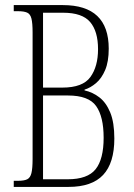

<svg xmlns="http://www.w3.org/2000/svg" viewBox="-20 -734 526 754"><path d="M34 0V-24H51Q75 -24 87 -30Q99 -36 103.5 -54.5Q108 -73 108 -110V-607Q108 -643 103.5 -661Q99 -679 86.5 -684.5Q74 -690 51 -690H34V-714H227Q407 -714 407 -543Q407 -492 393 -459Q379 -426 357 -407.5Q335 -389 312 -382V-379Q344 -372 370.5 -351.5Q397 -331 413 -292Q429 -253 429 -190Q429 -94 385 -47Q341 0 249 0ZM225 -390Q305 -390 335 -431.5Q365 -473 365 -541Q365 -611 334 -647.5Q303 -684 228 -684H149V-390ZM246 -30Q324 -30 355.5 -69.5Q387 -109 387 -193Q387 -276 357.5 -317.5Q328 -359 247 -359H149V-30Z"/></svg>

Font: Noto Serif ExtraCondensed ExtraLight
Style: Regular
Weight: 200
Width: 2
Designer: Monotype Design Team
Foundry: Monotype Imaging Inc.
Version: Version 2.015